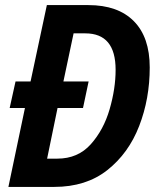

<svg xmlns="http://www.w3.org/2000/svg" viewBox="-20 -734 627 754"><path d="M193 0Q318 0 401.5 -66Q485 -132 526.5 -239Q568 -346 568 -469Q568 -588 505.5 -651Q443 -714 327 -714H164L100 -414H41L18 -310H78L13 0ZM206 -310H306L328 -414H229L269 -603H315Q434 -603 434 -460Q434 -386 410.5 -305Q387 -224 336.5 -167.5Q286 -111 205 -111H165Z"/></svg>

Font: Noto Sans UI SemiCondensed
Style: Bold Italic
Weight: 700
Width: 4
Designer: Monotype Design Team
Foundry: Monotype Imaging Inc.
Version: 1.001